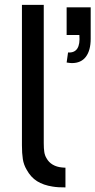

<svg xmlns="http://www.w3.org/2000/svg" viewBox="-20 -786 404 814"><path d="M257.5 8.5Q242 8.5 228.5 7.8Q215 7 203 5Q164 -1 137.2 -17.8Q110.5 -34.5 93 -66.5Q80.5 -87.5 76.8 -111.5Q73 -135.5 73 -170V-765.5H165.5V-179Q165.5 -156 167.8 -141.5Q170 -127 177 -115.5Q186.5 -98 203.5 -88Q220.5 -78 243 -76Q245.5 -75.5 249.2 -75.5Q253 -75.5 257.5 -75ZM284.5 -518.5Q280.5 -518.5 275 -519.2Q269.5 -520 262.5 -521L268.5 -563.5Q323 -560 316.5 -637.5H262.5V-755H364.5V-622Q364.5 -572.5 344.2 -545.5Q324 -518.5 284.5 -518.5Z"/></svg>

Font: Russisch Sans Medium
Style: Regular
Weight: 500
Width: 4
Designer: Michael Sharanda (font) & Cristiano Sobral (main changes)
Foundry: Michael Sharanda
Version: Version 2.00;September 8, 2020;FontCreator 13.0.0.2681 64-bi